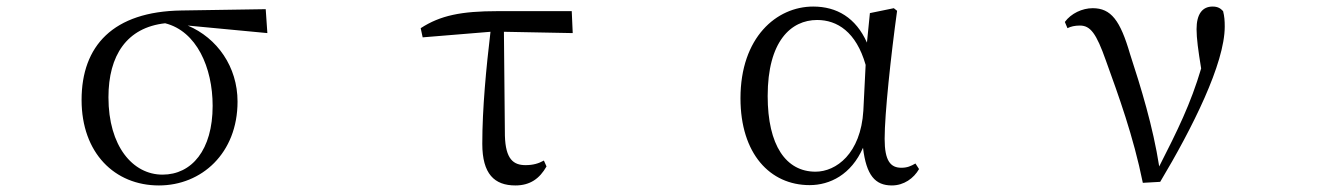

<svg xmlns="http://www.w3.org/2000/svg" viewBox="-20 -551 4040 586"><path d="M465 15C595 15 705 -83 705 -241C705 -347 643 -435 553 -473L796 -450L791 -523L534 -519C325 -516 229 -411 229 -246C229 -84 330 15 465 15ZM484 -480C580 -456 629 -345 629 -228C629 -93 565 -18 476 -18C385 -18 311 -105 311 -254C311 -382 367 -467 484 -480Z M1553 15C1598 15 1627 -6 1648 -43L1640 -61C1624 -52 1607 -47 1584 -47C1547 -47 1523 -65 1521 -137L1518 -454L1728 -450L1725 -517H1499C1388 -517 1324 -504 1264 -465L1270 -437L1477 -454C1464 -344 1452 -221 1452 -112C1452 -20 1489 15 1553 15Z M2451 14C2513 14 2578 -18 2614 -100C2624 -16 2651 15 2702 15C2739 15 2769 -7 2785 -35L2774 -52C2760 -44 2749 -39 2731 -39C2698 -39 2680 -60 2680 -127C2680 -204 2699 -380 2718 -518L2708 -526L2635 -511L2626 -421C2592 -497 2534 -531 2462 -531C2350 -531 2240 -437 2240 -251C2240 -82 2330 14 2451 14ZM2622 -353 2615 -213C2607 -82 2532 -27 2469 -27C2379 -27 2323 -107 2323 -258C2323 -425 2394 -490 2474 -490C2535 -490 2593 -454 2622 -353Z M3468 7 3521 4C3619 -160 3718 -357 3718 -470C3718 -488 3717 -501 3713 -517C3705 -526 3696 -531 3681 -531C3649 -531 3632 -507 3632 -462C3632 -434 3637 -397 3646 -342C3614 -234 3574 -153 3518 -43C3499 -165 3462 -285 3429 -386C3399 -489 3371 -526 3315 -526C3283 -526 3249 -510 3230 -484L3238 -465C3248 -470 3260 -473 3276 -473C3308 -473 3326 -449 3355 -367C3394 -259 3439 -136 3468 7Z"/></svg>

Font: Harano Aji Mincho K1
Style: Regular
Weight: 400
Foundry: Masamichi Hosoda
Version: HaranoAjiMinchoK1-Regular version 20230610;ttx 4.39.4